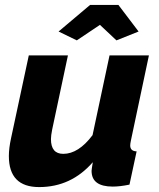

<svg xmlns="http://www.w3.org/2000/svg" viewBox="-20 -750 646 780"><path d="M218 -622 346 -730H461L543 -622L453 -586L386 -649L292 -586ZM16 -116Q16 -148 25 -189L97 -525H256L192 -224Q187 -199 187 -185Q187 -125 237 -125Q299 -125 356 -201L425 -525H585L512 -180Q509 -166 509 -159Q509 -136 535 -135L506 0Q467 8 438 8Q352 8 352 -56Q352 -61 357 -91Q269 10 139 10Q16 10 16 -116Z"/></svg>

Font: Raleway-v4020 ExtraBold
Style: Italic
Weight: 800
Italic angle: -12°
Designer: Matt McInerney, Pablo Impallari, Rodrigo Fuenzalida
Foundry: Matt McInerney, Pablo Impallari, Rodrigo Fuenzalida
Version: Version 4.020;PS 004.020;hotconv 1.0.88;makeotf.lib2.5.64775